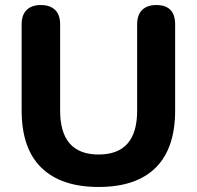

<svg xmlns="http://www.w3.org/2000/svg" viewBox="-20 -733 782 763"><path d="M372 10Q223 10 144.5 -66.5Q66 -143 66 -294V-636Q66 -674 86 -693.5Q106 -713 142 -713Q179 -713 199 -693.5Q219 -674 219 -636V-293Q219 -119 372 -119Q525 -119 525 -293V-636Q525 -674 545 -693.5Q565 -713 601 -713Q676 -713 676 -636V-294Q676 -143 598.5 -66.5Q521 10 372 10Z"/></svg>

Font: Chiron GoRound TC
Style: Bold
Weight: 700
Designer: Ryoko NISHIZUKA 西塚涼子 (kana, bopomofo & ideographs); Paul D. Hunt (Latin, Greek & Cyrillic); Sandoll Communications 산돌커뮤니
Foundry: Adobe
Version: Version 1.000;hotconv 1.1.1;makeotfexe 2.6.0